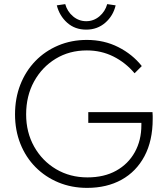

<svg xmlns="http://www.w3.org/2000/svg" viewBox="-20 -903 807 933"><path d="M403 10Q328 10 264 -16.5Q200 -43 152.5 -91Q105 -139 79 -204.5Q53 -270 53 -347Q53 -426 79 -492Q105 -558 152 -606.5Q199 -655 263 -682Q327 -709 402 -709Q486 -709 555 -674Q624 -639 669 -582L634 -547Q590 -599 531 -628.5Q472 -658 402 -658Q317 -658 250.5 -617.5Q184 -577 145.5 -507Q107 -437 107 -347Q107 -260 146 -190.5Q185 -121 252.5 -81Q320 -41 405 -41Q486 -41 544.5 -73.5Q603 -106 635 -163.5Q667 -221 667 -295V-306H409V-358H721Q722 -347 722 -339.5Q722 -332 722 -325Q722 -219 682 -144Q642 -69 570.5 -29.5Q499 10 403 10ZM399 -759Q344 -759 306.5 -792.5Q269 -826 256 -877L297 -883Q307 -847 335 -823.5Q363 -800 399 -800Q435 -800 463 -823.5Q491 -847 501 -883L542 -877Q530 -826 491.5 -792.5Q453 -759 399 -759Z"/></svg>

Font: Readex Pro ExtraLight
Style: Regular
Weight: 200
Designer: Bonnie Shaver-Troup, Thomas Jockin
Foundry: Lexend
Version: Version 1.203; ttfautohint (v1.8.3)